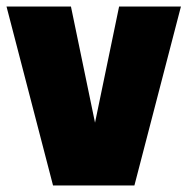

<svg xmlns="http://www.w3.org/2000/svg" viewBox="-25 -570 576 590"><path d="M138 0 -5 -550H193L267 -193L341 -550H531L388 0Z"/></svg>

Font: Encode Sans Condensed Black
Style: Regular
Weight: 900
Width: 3
Designer: Multiple Designers
Foundry: Impallari Type
Version: Version 3.000; ttfautohint (v1.8.3) -l 8 -r 50 -G 200 -x 14 